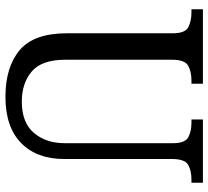

<svg xmlns="http://www.w3.org/2000/svg" viewBox="-50 -704 764 704"><g transform="rotate(90 332.0 -352.0)"><path d="M335 10Q226 10 164 -42Q102 -94 102 -216V-604Q102 -649 79.5 -660.5Q57 -672 26 -672H14V-714H287V-672H275Q243 -672 221 -660Q199 -648 199 -600V-210Q199 -123 242 -86.5Q285 -50 352 -50Q430 -50 467.5 -94.5Q505 -139 505 -207V-604Q505 -649 483 -660.5Q461 -672 430 -672H418V-714H650V-672H638Q606 -672 584.5 -660Q563 -648 563 -600V-205Q563 -105 504.5 -47.5Q446 10 335 10Z"/></g></svg>

Font: Noto Serif Tamil SemiCondensed
Style: Regular
Weight: 400
Width: 4
Designer: Indian Type Foundry, Tom Grace, and the Monotype Design Team
Foundry: Monotype Imaging Inc.
Version: Version 2.004; ttfautohint (v1.8.4.7-5d5b)